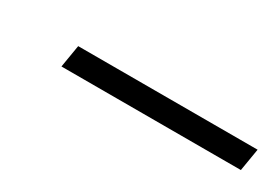

<svg xmlns="http://www.w3.org/2000/svg" viewBox="-12 -423 384 266"><g transform="rotate(30 180.0 -290.0)"><path d="M67 -272 73 -308H360L354 -272Z"/></g></svg>

Font: Exo Thin ExtraLight
Style: Italic
Weight: 250
Italic angle: -9°
Version: Version 2.000